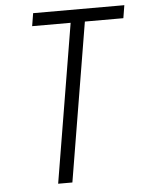

<svg xmlns="http://www.w3.org/2000/svg" viewBox="-53 -778 616 820"><g transform="rotate(-5 255.5 -367.5)"><path d="M163 0 276 -680H111L120 -735H511L502 -680H337L224 0Z"/></g></svg>

Font: Iosevka SS04 Light
Style: Italic
Weight: 300
Italic angle: -9°
Monospace: yes
Designer: Belleve Invis
Foundry: Belleve Invis
Version: Version 19.0.0; ttfautohint (v1.8.4)